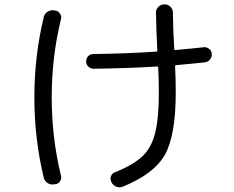

<svg xmlns="http://www.w3.org/2000/svg" viewBox="-20 -793 1040 854"><path d="M218.8 27.3Q204.1 29.3 191.4 21Q178.7 12.7 174.8 -2Q132.8 -175.8 132.8 -359.9Q132.8 -543.9 174.8 -717.8Q178.7 -732.4 191.4 -740.7Q204.1 -749 218.8 -747.1L224.6 -746.1Q238.3 -745.1 246.6 -732.9Q254.9 -720.7 251 -707Q210 -539.1 210 -359.9Q210 -180.7 251 -12.7Q254.9 1 247.1 13.2Q239.3 25.4 224.6 26.4ZM396.5 -487.3Q382.8 -487.3 373 -496.6Q363.3 -505.9 363.3 -520Q363.3 -534.2 372.6 -543.5Q381.8 -552.7 396.5 -552.7Q546.9 -554.7 675.8 -563.5Q679.7 -563.5 679.7 -569.3Q674.8 -655.3 673.8 -738.3Q673.8 -752 684.6 -762.7Q695.3 -773.4 709 -773.4H712.9Q727.5 -773.4 738.3 -762.7Q749 -752 749 -737.3Q750 -657.2 754.9 -575.2Q754.9 -570.3 758.8 -570.3Q854.5 -579.1 886.7 -583Q899.4 -584 910.2 -575.7Q920.9 -567.4 921.9 -553.2Q922.9 -539.1 914.1 -528.3Q905.3 -517.6 890.6 -515.6Q851.6 -511.7 761.7 -502.9Q758.8 -502.9 758.8 -497.1Q761.7 -438.5 761.7 -382.8Q761.7 -191.4 713.9 -105.5Q666 -19.5 526.4 37.1Q512.7 43 498 37.6Q483.4 32.2 475.6 17.6V16.6Q468.8 3.9 473.6 -9.3Q478.5 -22.5 492.2 -27.3Q573.2 -59.6 613.3 -97.7Q653.3 -135.7 669.9 -200.7Q686.5 -265.6 686.5 -382.8Q686.5 -437.5 683.6 -492.2Q683.6 -497.1 678.7 -497.1Q549.8 -489.3 396.5 -487.3Z"/></svg>

Font: Rounded-L Mgen+ 2m regular
Style: Regular
Weight: 400
Designer: [Source Han Sans]
Ryoko NISHIZUKA  (kana & ideographs); Paul D. Hunt (Latin, Greek & Cyrillic); Wenlong ZHANG  (bopomofo
Version: Version 1.059.20150602